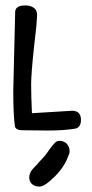

<svg xmlns="http://www.w3.org/2000/svg" viewBox="-20 -481 340 709"><path d="M258 -6Q279 -11 279 -38Q279 -72 246 -72L98 -63Q95 -125 95 -169Q95 -209 106 -311Q116 -390 117 -427Q117 -443 105 -452Q93 -461 74 -461Q36 -461 36 -436L29 -146Q29 -57 35 -15Q38 0 63 0L158 1Q216 1 258 -6ZM237 77Q237 63 228 51.5Q219 40 200 39Q190 39 183.5 45.5Q177 52 163 70Q149 92 135 106Q127 114 117 126L100 144Q88 159 88 174Q88 189 98 198.5Q108 208 126 208Q145 208 183 170Q220 133 234 90Q237 86 237 77Z"/></svg>

Font: Patrick Hand SC
Style: Regular
Weight: 400
Designer: Patrick Wagesreiter
Foundry: Patrick Wagesreiter
Version: Version 2.001; ttfautohint (v1.8.2)